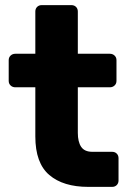

<svg xmlns="http://www.w3.org/2000/svg" viewBox="-20 -730 507 750"><path d="M325 0Q227 0 172.5 -46.5Q118 -93 118 -197V-389H40Q29 -389 21.5 -396Q14 -403 14 -414V-495Q14 -506 21.5 -513Q29 -520 40 -520H118V-685Q118 -696 125 -703Q132 -710 143 -710H259Q270 -710 277 -703Q284 -696 284 -685V-520H409Q420 -520 427.5 -513Q435 -506 435 -495V-414Q435 -403 427.5 -396Q420 -389 409 -389H284V-211Q284 -176 297 -156.5Q310 -137 341 -137H418Q429 -137 436 -130Q443 -123 443 -112V-25Q443 -14 436 -7Q429 0 418 0Z"/></svg>

Font: Fz Rubik
Style: Bold
Weight: 700
Designer: Hubert and Fischer
Foundry: Hubert and Fischer
Version: Vit hóa bi FontZin.com